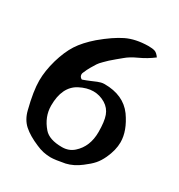

<svg xmlns="http://www.w3.org/2000/svg" viewBox="-171 -845 889 953"><g transform="rotate(30 273.5 -368.0)"><path d="M401.4 -235.4Q401.4 -295.9 389.6 -328.1Q377.9 -360.4 347.7 -378.9Q315.4 -398.4 279.3 -398.4Q242.2 -398.4 201.2 -377Q131.8 -339.8 131.8 -232.4Q131.8 -168 177.7 -115.2Q208 -80.1 281.2 -80.1Q320.3 -80.1 347.7 -104.5Q401.4 -152.3 401.4 -235.4ZM337.9 -18.6Q282.2 -7.8 257.8 -7.8Q214.8 -7.8 173.8 -26.4Q118.2 -49.8 86.4 -78.1Q54.7 -106.4 43 -154.3Q18.6 -250 18.6 -310.5Q18.6 -365.2 37.1 -430.7Q55.7 -494.1 83 -536.6Q110.4 -579.1 162.1 -624Q227.5 -678.7 278.8 -703.6Q330.1 -728.5 402.3 -729.5Q426.8 -729.5 439.9 -725.1Q453.1 -720.7 466.8 -701.2Q429.7 -672.9 388.7 -654.3Q347.7 -635.7 324.2 -615.2Q318.4 -610.4 295.9 -591.8Q273.4 -573.2 268.1 -567.9Q262.7 -562.5 247.1 -547.4Q231.4 -532.2 224.6 -521.5Q217.8 -510.7 207 -492.7Q196.3 -474.6 187.5 -453.1Q184.6 -447.3 184.6 -442.4Q184.6 -426.8 199.2 -419.9Q221.7 -427.7 242.2 -436.5Q262.7 -445.3 271 -448.7Q279.3 -452.1 289.1 -454.6Q298.8 -457 308.6 -457Q417 -457 470.7 -383.8Q521.5 -311.5 521.5 -246.1Q521.5 -201.2 498 -150.4Q484.4 -121.1 467.3 -101.6Q450.2 -82 418.9 -58.6Q379.9 -28.3 337.9 -18.6Z"/></g></svg>

Font: LPEducational
Style: Medium
Weight: 500
Designer: Based on Essays1743, by John Stracke, which says:

Based on the typeface in a 1743 English translation of the essays of 
Version: Version 001.204